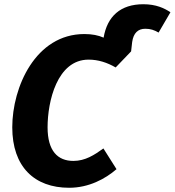

<svg xmlns="http://www.w3.org/2000/svg" viewBox="-20 -871 826 908"><path d="M658 -851C549 -851 487 -793 470 -693C445 -704 416 -710 379 -710C148 -710 38 -459 38 -269C38 -83 142 17 307 17C400 17 478 -25 531 -71L469 -169C426 -138 383 -110 327 -110C253 -110 205 -157 205 -269C205 -391 250 -589 399 -589C445 -589 487 -575 527 -552L600 -628L605 -672C611 -715 633 -735 667 -735C692 -735 709 -729 730 -717L786 -813C758 -832 718 -851 658 -851Z"/></svg>

Font: Fira Sans
Style: Bold Italic
Weight: 700
Italic angle: -8°
Designer: bBox Type GmbH & Carrois Corporate GbR & Edenspiekermann AG
Foundry: bBox Type GmbH & Carrois Corporate GbR & Edenspiekermann AG
Version: Version 4.301;PS 004.301;hotconv 1.0.88;makeotf.lib2.5.64775